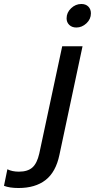

<svg xmlns="http://www.w3.org/2000/svg" viewBox="-186 -712 476 963"><path d="M148 -620Q148 -649 170.5 -670.5Q193 -692 222 -692Q244 -692 257 -679Q270 -666 270 -645Q270 -616 247.5 -595Q225 -574 197 -574Q175 -574 161.5 -587Q148 -600 148 -620ZM-166 220 -149 137Q-125 149 -91 149Q-47 149 -23.5 128Q0 107 11 58L126 -480H228L112 65Q94 151 42.5 191Q-9 231 -93 231Q-138 231 -166 220Z"/></svg>

Font: Prompt
Style: Italic
Weight: 400
Italic angle: -12°
Designer: Katatrad Team
Foundry: CadsonDemak
Version: Version 1.001